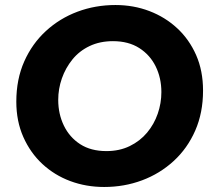

<svg xmlns="http://www.w3.org/2000/svg" viewBox="-20 -733 844 765"><path d="M395 12Q323 12 260 -11.5Q197 -35 149 -79.5Q101 -124 73 -187Q45 -250 45 -328Q45 -417 76.5 -488Q108 -559 163 -609.5Q218 -660 289 -686.5Q360 -713 440 -713Q512 -713 575 -689Q638 -665 686 -620.5Q734 -576 761.5 -513.5Q789 -451 789 -372Q789 -284 758 -213Q727 -142 672 -91.5Q617 -41 546 -14.5Q475 12 395 12ZM404 -131Q456 -131 497 -151Q538 -171 566 -204.5Q594 -238 608.5 -280Q623 -322 623 -366Q623 -422 600.5 -468Q578 -514 535 -541.5Q492 -569 430 -569Q378 -569 337 -549.5Q296 -530 268.5 -496Q241 -462 226.5 -420.5Q212 -379 212 -335Q212 -279 234.5 -232.5Q257 -186 299.5 -158.5Q342 -131 404 -131Z"/></svg>

Font: MuseoModerno
Style: Bold Italic
Weight: 700
Italic angle: -9°
Designer: Pablo Cosgaya, Héctor Gatti, Marcela Romero, and the Authors of The MuseoModerno Project.
Foundry: Omnibus-Type Team
Version: Version 1.003